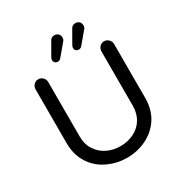

<svg xmlns="http://www.w3.org/2000/svg" viewBox="-199 -1027 1138 1191"><g transform="rotate(-30 370.0 -431.5)"><path d="M267.6 -748Q267.6 -755.9 274.4 -767.6L324.2 -854.5Q334 -874 357.4 -874Q373 -874 383.8 -863.8Q394.5 -853.5 394.5 -836.9Q394.5 -821.3 384.8 -811.5L317.4 -731.4Q308.6 -720.7 294.9 -720.7Q283.2 -720.7 275.4 -728Q267.6 -735.4 267.6 -748ZM418 -748Q418 -755.9 424.8 -767.6L474.6 -854.5Q484.4 -874 507.8 -874Q523.4 -874 534.2 -863.8Q544.9 -853.5 544.9 -836.9Q544.9 -821.3 535.2 -811.5L467.8 -731.4Q459 -720.7 445.3 -720.7Q433.6 -720.7 425.8 -728Q418 -735.4 418 -748ZM236.3 -18.6Q168.9 -48.8 128.9 -110.4Q88.9 -171.9 88.9 -255.9V-641.6Q88.9 -660.2 102.1 -673.8Q115.2 -687.5 133.8 -687.5Q152.3 -687.5 166 -673.8Q179.7 -660.2 179.7 -641.6V-252.9Q179.7 -193.4 207 -154.3Q232.4 -114.3 275.9 -93.3Q319.3 -72.3 370.1 -72.3Q419.9 -72.3 463.9 -92.8Q509.8 -114.3 535.2 -155.8Q560.5 -197.3 560.5 -252.9V-641.6Q560.5 -660.2 573.7 -673.8Q586.9 -687.5 605.5 -687.5Q624 -687.5 637.7 -673.8Q651.4 -660.2 651.4 -641.6V-255.9Q651.4 -169.9 610.4 -108.4Q570.3 -49.8 506.3 -19.5Q442.4 10.7 370.1 10.7Q299.8 10.7 236.3 -18.6Z"/></g></svg>

Font: jf-openhuninn-1.0
Style: Regular
Weight: 400
Designer: [Kosugi Maru]
      Designed by Motoya company      

      [Varela Round]
      Joe Prince(Latin component); Avraham Co
Foundry: justfont CO.,LTD.
Version: 1.0